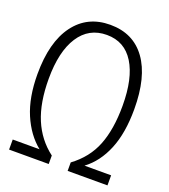

<svg xmlns="http://www.w3.org/2000/svg" viewBox="-133 -820 804 915"><g transform="rotate(20 268.5 -362.0)"><path d="M19 0V-51H155Q94 -100 58.5 -183.5Q23 -267 23 -385Q23 -547 88.5 -635.5Q154 -724 270 -724Q387 -724 450.5 -636Q514 -548 514 -384Q514 -264 480 -181Q446 -98 383 -51H518V0H316V-43Q392 -99 424 -180.5Q456 -262 456 -381Q456 -520 408.5 -596.5Q361 -673 271 -673Q180 -673 130.5 -596.5Q81 -520 81 -382Q81 -261 115.5 -178.5Q150 -96 220 -43V0Z"/></g></svg>

Font: Noto Sans Condensed Light
Style: Regular
Weight: 300
Width: 3
Designer: Monotype Design Team
Foundry: Monotype Imaging Inc.
Version: Version 2.013; ttfautohint (v1.8.4.7-5d5b)